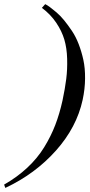

<svg xmlns="http://www.w3.org/2000/svg" viewBox="-60 -815 436 931"><path d="M340.8 -331.1Q312 -197.8 211.2 -84.7Q110.4 28.3 -34.2 96.2L-40 80.1Q23.4 43.9 72.5 -2Q121.6 -47.9 154.3 -101.1Q187 -154.3 208 -209Q229 -263.7 243.2 -328.1Q255.4 -385.7 261.2 -432.1Q267.1 -478.5 265.6 -530Q264.2 -581.5 252 -623Q239.7 -664.6 212.4 -705.1Q185.1 -745.6 143.1 -776.9L159.2 -794.9Q168.5 -790.5 181.4 -781Q194.3 -771.5 213.4 -755.4Q232.4 -739.3 251 -716.6Q269.5 -693.8 288.6 -665.5Q307.6 -637.2 321.5 -601.1Q335.4 -564.9 344.2 -524.7Q353 -484.4 352.5 -434.1Q352.1 -383.8 340.8 -331.1Z"/></svg>

Font: GFS Olga
Style: Regular
Weight: 400
Designer: George Matthiopoulos
Foundry: George Matthiopoulos
Version: Version 1.0